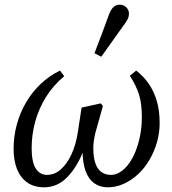

<svg xmlns="http://www.w3.org/2000/svg" viewBox="-20 -786 732 819"><path d="M168 13Q126 13 97 -7Q68 -27 53 -63.5Q38 -100 38 -151Q38 -204 51.5 -254Q65 -304 90.5 -348Q116 -392 153 -427.5Q190 -463 236 -485L254 -461Q207 -422 176 -372Q145 -322 130 -266.5Q115 -211 115 -154Q115 -95 132.5 -67.5Q150 -40 180 -40Q213 -40 239.5 -63.5Q266 -87 284.5 -127Q303 -167 311 -216L328 -327L410 -345L419 -334L387 -220Q383 -204 380.5 -186.5Q378 -169 378 -155Q378 -116 386.5 -90.5Q395 -65 412 -52.5Q429 -40 453 -40Q474 -40 494 -53Q514 -66 530.5 -89Q547 -112 559 -142.5Q571 -173 578 -209.5Q585 -246 585 -286Q585 -343 573.5 -381Q562 -419 534 -463L561 -485Q592 -461 614 -429.5Q636 -398 648.5 -356.5Q661 -315 661 -261Q661 -219 649.5 -179Q638 -139 617.5 -104Q597 -69 569 -43Q541 -17 508 -2Q475 13 440 13Q407 13 382.5 -4Q358 -21 345 -57Q332 -93 332 -148L338 -149Q313 -80 270 -33.5Q227 13 168 13ZM383 -559Q399 -601 415 -643Q431 -685 446 -727Q452 -742 459 -750.5Q466 -759 474 -762.5Q482 -766 490 -766Q508 -766 519 -754.5Q530 -743 530 -729Q530 -716 525 -705Q520 -694 506 -676Q483 -643 459 -610Q435 -577 412 -544Z"/></svg>

Font: Source Serif 4
Style: Italic
Weight: 400
Italic angle: -12°
Designer: Frank Grießhammer
Foundry: Adobe Systems Incorporated
Version: Version 4.004;hotconv 1.0.116;makeotfexe 2.5.65601